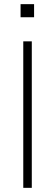

<svg xmlns="http://www.w3.org/2000/svg" viewBox="-20 -904 265 924"><path d="M92 0V-705H133V0ZM79 -821V-884H144V-821Z"/></svg>

Font: Nunito Sans 10pt Condensed ExtraLight
Style: Regular
Weight: 250
Width: 3
Designer: Vernon Adams
Foundry: Vernon Adams
Version: Version 3.101;gftools[0.9.27]